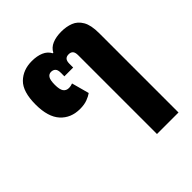

<svg xmlns="http://www.w3.org/2000/svg" viewBox="-208 -706 1066 1066"><g transform="rotate(-45 324.5 -173.0)"><path d="M415 216V-403Q415 -425 406.5 -434.5Q398 -444 381 -444Q364 -444 355.5 -434.5Q347 -425 347 -403V-374H278V-403Q278 -425 268.5 -434.5Q259 -444 243 -444Q226 -444 216.5 -429.5Q207 -415 207 -378Q207 -341 218 -325.5Q229 -310 251 -310Q258 -310 265 -311.5Q272 -313 280 -316L308 -213Q293 -202 269 -193Q245 -184 212 -184Q140 -184 97 -231.5Q54 -279 54 -376Q54 -477 97.5 -519.5Q141 -562 210 -562Q250 -562 279.5 -549.5Q309 -537 323 -510H327Q341 -537 370.5 -549.5Q400 -562 442 -562Q481 -562 513 -549.5Q545 -537 564.5 -503.5Q584 -470 584 -407V216Z"/></g></svg>

Font: Noto Sans Thai ExtraBold
Style: Regular
Weight: 800
Version: Version 2.001